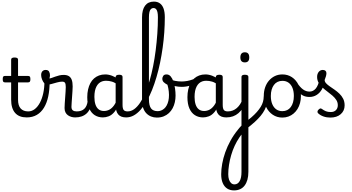

<svg xmlns="http://www.w3.org/2000/svg" viewBox="-20 -1447 4384 2394"><path d="M313 17Q265 17 229 3Q193 -11 168.5 -39Q144 -67 131.5 -108Q119 -149 119 -203V-420H41Q26 -420 20 -429Q14 -438 14 -460Q14 -483 20 -491.5Q26 -500 41 -500H119V-704Q119 -717 129.5 -723.5Q140 -730 161 -730Q183 -730 194 -723.5Q205 -717 205 -704V-500H331Q346 -500 352.5 -491.5Q359 -483 359 -460Q359 -438 352.5 -429Q346 -420 331 -420H205V-203Q205 -167 213 -140Q221 -113 237 -95Q253 -77 276.5 -67.5Q300 -58 331 -58Q345 -58 352 -46.5Q359 -35 357.5 -20.5Q356 -6 345 5.5Q334 17 313 17Z M313 17Q294 17 287.5 5.5Q281 -6 285 -20.5Q289 -35 301 -46.5Q313 -58 332 -58Q377 -58 414 -87Q451 -116 478 -167Q505 -218 519.5 -285.5Q534 -353 534 -429Q534 -441 544 -446.5Q554 -452 566.5 -452Q579 -452 589 -446.5Q599 -441 599 -429Q599 -327 581.5 -245Q564 -163 528.5 -104.5Q493 -46 439 -14.5Q385 17 313 17Z M916 17Q893 17 870 10.5Q847 4 827.5 -9.5Q808 -23 796.5 -45.5Q785 -68 785 -100Q785 -125 787.5 -159Q790 -193 792.5 -230.5Q795 -268 797.5 -302Q800 -336 800 -361Q800 -400 790.5 -414.5Q781 -429 755 -429Q727 -429 691 -419Q655 -409 621 -399.5Q587 -390 566 -390Q548 -390 531.5 -409.5Q515 -429 504 -457.5Q493 -486 493 -513Q493 -531 499.5 -545Q506 -559 518.5 -567Q531 -575 549 -575Q580 -575 591.5 -555Q603 -535 603 -510Q603 -499 601 -488Q599 -477 596 -469Q606 -469 624.5 -475.5Q643 -482 667 -491Q691 -500 718.5 -506.5Q746 -513 773 -513Q813 -513 838 -498Q863 -483 874.5 -451.5Q886 -420 886 -369Q886 -346 883.5 -310.5Q881 -275 878.5 -237Q876 -199 873.5 -166Q871 -133 871 -115Q871 -84 888 -71Q905 -58 935 -58Q949 -58 956 -46.5Q963 -35 961.5 -20.5Q960 -6 949 5.5Q938 17 916 17Z M918 17Q904 17 897.5 5.5Q891 -6 892.5 -20.5Q894 -35 905 -46.5Q916 -58 937 -58Q967 -58 990.5 -66Q1014 -74 1031 -90Q1048 -106 1058.5 -130Q1069 -154 1073 -186Q1075 -201 1088 -205.5Q1101 -210 1113.5 -205.5Q1126 -201 1124 -186Q1120 -133 1103 -94.5Q1086 -56 1059 -31.5Q1032 -7 996.5 5Q961 17 918 17Z M1263 17Q1206 17 1162 -10.5Q1118 -38 1093 -94Q1068 -150 1068 -235Q1068 -287 1078 -331Q1088 -375 1106.5 -410Q1125 -445 1152.5 -469Q1180 -493 1215 -506Q1250 -519 1292 -519Q1333 -519 1376 -503Q1419 -487 1453 -461V-386Q1413 -418 1376.5 -429Q1340 -440 1301 -440Q1275 -440 1252.5 -432Q1230 -424 1212.5 -408Q1195 -392 1182.5 -368Q1170 -344 1163.5 -312Q1157 -280 1157 -239Q1157 -184 1170 -144.5Q1183 -105 1209.5 -84Q1236 -63 1276 -63Q1312 -63 1343.5 -79.5Q1375 -96 1401.5 -132.5Q1428 -169 1447 -229L1463 -168Q1440 -91 1406.5 -51Q1373 -11 1335.5 3Q1298 17 1263 17ZM1553 17Q1519 17 1494 7.5Q1469 -2 1453 -21.5Q1437 -41 1429.5 -70.5Q1422 -100 1422 -140V-486Q1422 -501 1433 -508Q1444 -515 1466 -515Q1487 -515 1497.5 -508.5Q1508 -502 1508 -488V-140Q1508 -95 1521.5 -76.5Q1535 -58 1572 -58Q1581 -58 1585.5 -46.5Q1590 -35 1588.5 -20.5Q1587 -6 1578.5 5.5Q1570 17 1553 17Z M1553 17Q1534 17 1527.5 5.5Q1521 -6 1525 -20.5Q1529 -35 1541 -46.5Q1553 -58 1572 -58Q1614 -58 1652.5 -85.5Q1691 -113 1726 -164.5Q1761 -216 1790.5 -286Q1820 -356 1845 -440.5Q1870 -525 1889 -620.5Q1908 -716 1921 -818Q1934 -920 1941.5 -1025Q1949 -1130 1949 -1232Q1949 -1251 1962 -1260.5Q1975 -1270 1992 -1270Q2009 -1270 2022 -1260.5Q2035 -1251 2035 -1232Q2035 -1141 2028.5 -1045.5Q2022 -950 2008.5 -854Q1995 -758 1976 -665.5Q1957 -573 1931.5 -486.5Q1906 -400 1875.5 -324Q1845 -248 1809 -185.5Q1773 -123 1732.5 -77.5Q1692 -32 1647.5 -7.5Q1603 17 1553 17Z M1936 19Q1897 19 1863.5 5.5Q1830 -8 1804.5 -34.5Q1779 -61 1765 -101Q1751 -141 1751 -193V-1229Q1751 -1326 1789 -1376.5Q1827 -1427 1899 -1427Q1944 -1427 1974.5 -1404.5Q2005 -1382 2020 -1339Q2035 -1296 2035 -1232Q2035 -1213 2022 -1204Q2009 -1195 1992 -1195Q1975 -1195 1962 -1204Q1949 -1213 1949 -1232Q1949 -1272 1943 -1297Q1937 -1322 1925 -1334.5Q1913 -1347 1895 -1347Q1875 -1347 1862 -1334.5Q1849 -1322 1843 -1296Q1837 -1270 1837 -1229V-211Q1837 -169 1844 -140Q1851 -111 1864.5 -94Q1878 -77 1898.5 -69Q1919 -61 1946 -61Q1968 -61 1988.5 -69Q2009 -77 2027 -92.5Q2045 -108 2058.5 -132.5Q2072 -157 2079.5 -189.5Q2087 -222 2087 -264Q2087 -285 2084.5 -306.5Q2082 -328 2078 -349.5Q2074 -371 2068 -390Q2038 -406 2021 -422.5Q2004 -439 2004 -466Q2004 -483 2015.5 -501Q2027 -519 2057 -519Q2087 -519 2108 -494.5Q2129 -470 2142.5 -430Q2156 -390 2162.5 -344Q2169 -298 2169 -255Q2169 -213 2160 -172.5Q2151 -132 2132.5 -97.5Q2114 -63 2086 -37Q2058 -11 2020.5 4Q1983 19 1936 19Z M2247 -364Q2205 -364 2162.5 -373Q2120 -382 2081 -403Q2074 -407 2072.5 -418Q2071 -429 2073.5 -441Q2076 -453 2081 -460Q2086 -467 2092 -464Q2122 -447 2162 -439Q2202 -431 2245 -431Q2279 -431 2314.5 -437.5Q2350 -444 2383.5 -456.5Q2417 -469 2443 -488Q2450 -492 2456.5 -479Q2463 -466 2464 -449.5Q2465 -433 2457 -428Q2408 -396 2353.5 -380Q2299 -364 2247 -364Z M2512 17Q2455 17 2411 -10.5Q2367 -38 2342 -94Q2317 -150 2317 -235Q2317 -287 2327 -331Q2337 -375 2355.5 -410Q2374 -445 2401.5 -469Q2429 -493 2464 -506Q2499 -519 2541 -519Q2582 -519 2625 -503Q2668 -487 2702 -461V-386Q2662 -418 2625.5 -429Q2589 -440 2550 -440Q2524 -440 2501.5 -432Q2479 -424 2461.5 -408Q2444 -392 2431.5 -368Q2419 -344 2412.5 -312Q2406 -280 2406 -239Q2406 -184 2419 -144.5Q2432 -105 2458.5 -84Q2485 -63 2525 -63Q2561 -63 2592.5 -79.5Q2624 -96 2650.5 -132.5Q2677 -169 2696 -229L2712 -168Q2689 -91 2655.5 -51Q2622 -11 2584.5 3Q2547 17 2512 17ZM2802 17Q2768 17 2743 7.5Q2718 -2 2702 -21.5Q2686 -41 2678.5 -70.5Q2671 -100 2671 -140V-486Q2671 -501 2682 -508Q2693 -515 2715 -515Q2736 -515 2746.5 -508.5Q2757 -502 2757 -488V-140Q2757 -95 2770.5 -76.5Q2784 -58 2821 -58Q2830 -58 2834.5 -46.5Q2839 -35 2837.5 -20.5Q2836 -6 2827.5 5.5Q2819 17 2802 17Z M2802 17Q2788 17 2781.5 5.5Q2775 -6 2776.5 -20.5Q2778 -35 2789 -46.5Q2800 -58 2821 -58Q2854 -58 2882 -69Q2910 -80 2933 -100Q2956 -120 2973.5 -147Q2991 -174 3003 -205Q3009 -220 3020.5 -218.5Q3032 -217 3040.5 -207Q3049 -197 3046 -186Q3031 -138 3007.5 -100.5Q2984 -63 2953.5 -36.5Q2923 -10 2885 3.5Q2847 17 2802 17Z M2898 927Q2848 927 2812.5 904Q2777 881 2757.5 836Q2738 791 2738 726Q2738 665 2750.5 595Q2763 525 2788.5 452.5Q2814 380 2853.5 308Q2893 236 2946 171Q2956 157 2967.5 144.5Q2979 132 2991 119V-489Q2991 -502 3001.5 -508.5Q3012 -515 3033 -515Q3055 -515 3066 -508.5Q3077 -502 3077 -489V696Q3077 751 3065 793.5Q3053 836 3030.5 866Q3008 896 2974.5 911.5Q2941 927 2898 927ZM2904 852Q2925 852 2941.5 841Q2958 830 2969 810Q2980 790 2985.5 762Q2991 734 2991 698V231Q2984 240 2977.5 249Q2971 258 2964 268Q2932 315 2906 371Q2880 427 2862.5 487.5Q2845 548 2835.5 609Q2826 670 2826 725Q2826 764 2835.5 792.5Q2845 821 2862.5 836.5Q2880 852 2904 852ZM3033 -669Q3005 -669 2991 -684.5Q2977 -700 2977 -731Q2977 -763 2991 -779Q3005 -795 3033 -795Q3061 -795 3074.5 -779Q3088 -763 3088 -731Q3088 -700 3074.5 -684.5Q3061 -669 3033 -669Z M3056 157Q3047 165 3036 159Q3025 153 3017.5 140.5Q3010 128 3010 114.5Q3010 101 3021 92Q3073 52 3113.5 17Q3154 -18 3183 -51Q3212 -84 3231 -115Q3250 -146 3259 -178Q3268 -210 3268 -243Q3268 -257 3280.5 -261.5Q3293 -266 3305.5 -261.5Q3318 -257 3318 -243Q3318 -197 3308.5 -155.5Q3299 -114 3279.5 -76.5Q3260 -39 3229.5 -2Q3199 35 3156 74Q3113 113 3056 157Z M3501 19Q3434 19 3381.5 -16Q3329 -51 3299 -111.5Q3269 -172 3269 -250Q3269 -309 3286 -358Q3303 -407 3334.5 -443Q3366 -479 3408 -499Q3450 -519 3501 -519Q3568 -519 3620 -484.5Q3672 -450 3702 -389Q3732 -328 3732 -250Q3732 -203 3721 -162Q3710 -121 3689.5 -88Q3669 -55 3640.5 -31Q3612 -7 3576.5 6Q3541 19 3501 19ZM3501 -61Q3534 -61 3560.5 -74Q3587 -87 3605.5 -112Q3624 -137 3634 -172Q3644 -207 3644 -250Q3644 -308 3627 -350.5Q3610 -393 3578 -416Q3546 -439 3501 -439Q3468 -439 3441 -426Q3414 -413 3395.5 -388Q3377 -363 3367 -328.5Q3357 -294 3357 -250Q3357 -192 3374.5 -149.5Q3392 -107 3424 -84Q3456 -61 3501 -61Z M3839 -238Q3796 -238 3763.5 -253Q3731 -268 3702.5 -299Q3674 -330 3643 -378Q3634 -393 3642 -405Q3650 -417 3663.5 -421.5Q3677 -426 3682 -418Q3721 -359 3758.5 -332Q3796 -305 3839 -305Q3885 -305 3917 -343Q3949 -381 3964 -460Q3966 -471 3976 -474.5Q3986 -478 3997.5 -474.5Q4009 -471 4017.5 -461.5Q4026 -452 4024 -438Q4019 -378 3993.5 -333Q3968 -288 3928 -263Q3888 -238 3839 -238Z M4099 19Q4053 19 4013 5Q3973 -9 3945 -36Q3938 -44 3938.5 -56Q3939 -68 3953 -81Q3964 -92 3973 -94.5Q3982 -97 3993 -89Q4019 -70 4043.5 -60Q4068 -50 4105 -50Q4145 -50 4168.5 -73.5Q4192 -97 4192 -135Q4192 -171 4173.5 -200Q4155 -229 4125.5 -254.5Q4096 -280 4063 -304.5Q4030 -329 4000.5 -356Q3971 -383 3952.5 -415.5Q3934 -448 3934 -488Q3934 -526 3954 -550.5Q3974 -575 4005 -575Q4026 -575 4038 -564.5Q4050 -554 4050 -535Q4050 -519 4044.5 -497.5Q4039 -476 4028 -450Q4028 -428 4046 -408.5Q4064 -389 4092.5 -369.5Q4121 -350 4152.5 -328Q4184 -306 4212.5 -278.5Q4241 -251 4259 -215.5Q4277 -180 4277 -133Q4277 -66 4228.5 -23.5Q4180 19 4099 19Z"/></svg>

Font: Playwrite FR Trad
Style: Regular
Weight: 400
Designer: Veronika Burian, José Scaglione
Foundry: TypeTogether
Version: Version 1.000